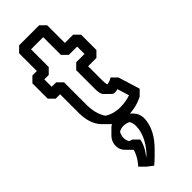

<svg xmlns="http://www.w3.org/2000/svg" viewBox="-355 -775 1196 1196"><g transform="rotate(-45 243.5 -176.5)"><path d="M163 -513V-669H270V-513L305 -478H378V-413H305L270 -378V-215C270 -184 274 -164 285 -153L321 -118V-117C328 -111 335 -109 345 -109C353 -109 363 -111 368 -113L392 -35C367 -27 338 -20 303 -20C258 -20 223 -32 198 -49C172 -87 163 -135 163 -181V-378L128 -413H89V-478H128ZM93 -548H54L19 -513V-378L54 -343H93V-181C93 -127 104 -70 143 -30L144 -29L179 6C206 33 246 50 303 50C376 50 433 18 433 18L468 -17L424 -160L389 -195C389 -195 368 -179 345 -179H344C342 -187 340 -201 340 -215V-343H413L448 -378V-513L413 -548H340V-704L305 -739H128L93 -704ZM191 317C203 304 237 263 247 210L212 175C204 173 196 170 189 166C184 155 180 143 180 130C180 114 185 98 192 86C205 79 218 75 233 75C249 75 265 79 277 86C284 99 288 114 288 130C288 195 253 253 213 298C205 305 199 311 191 317ZM233 5C209 5 188 14 172 30L136 66C120 82 110 105 110 130C110 152 119 172 133 186L168 221L173 226C159 274 127 311 119 319L118 320L153 355L193 386C206 375 219 364 232 351L267 316C316 267 358 204 358 130C358 105 348 82 332 66L297 31C281 15 258 5 233 5Z"/></g></svg>

Font: Hussar Press
Style: Bold
Weight: 700
Foundry: Cannot Into Space Fonts
Version: Version 1.43